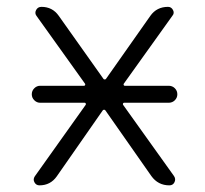

<svg xmlns="http://www.w3.org/2000/svg" viewBox="-20 -565 602 563"><path d="M97.7 -263.7Q87.9 -263.7 80.6 -271Q73.2 -278.3 73.2 -288.6Q73.2 -298.8 80.6 -306.2Q87.9 -313.5 97.7 -313.5H226.6Q228.5 -313.5 229.5 -315.4Q230.5 -317.4 229.5 -319.3L86.9 -518.6Q81.1 -526.4 85.9 -535.6Q90.8 -544.9 101.6 -544.9Q133.8 -544.9 152.3 -518.6L283.2 -334Q284.2 -332 287.1 -332Q290 -332 291 -334L420.9 -518.6Q439.5 -544.9 472.7 -544.9Q482.4 -544.9 487.3 -535.6Q492.2 -526.4 485.4 -518.6L342.8 -319.3Q341.8 -317.4 342.8 -315.4Q343.8 -313.5 345.7 -313.5H474.6Q485.4 -313.5 492.7 -306.2Q500 -298.8 500 -288.6Q500 -278.3 492.7 -271Q485.4 -263.7 474.6 -263.7H343.8Q341.8 -263.7 340.8 -261.7Q339.8 -259.8 340.8 -257.8L490.2 -48.8Q496.1 -40 491.7 -30.8Q487.3 -21.5 476.6 -21.5Q443.4 -21.5 423.8 -48.8L289.1 -241.2Q288.1 -243.2 285.2 -243.2Q282.2 -243.2 281.2 -241.2L146.5 -47.9Q127.9 -21.5 95.7 -21.5Q85.9 -21.5 81.1 -30.3Q76.2 -39.1 82 -47.9L231.4 -257.8Q232.4 -259.8 231.4 -261.7Q230.5 -263.7 228.5 -263.7Z"/></svg>

Font: Gen Jyuu Gothic Light
Style: Regular
Weight: 200
Designer: [Source Han Sans]
Ryoko NISHIZUKA  (kana & ideographs); Paul D. Hunt (Latin, Greek & Cyrillic); Wenlong ZHANG  (bopomofo
Version: Version 1.002.20150607